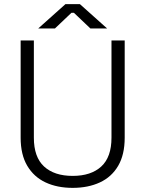

<svg xmlns="http://www.w3.org/2000/svg" viewBox="-20 -896 704 930"><path d="M80 -229V-700H144V-229Q144 -135 193.5 -89.5Q243 -44 332 -44Q421 -44 470.5 -89.5Q520 -135 520 -229V-700H584V-229Q584 -147 552.5 -93Q521 -39 464 -12.5Q407 14 332 14Q257 14 200.5 -12.5Q144 -39 112 -93Q80 -147 80 -229ZM165 -758 297 -876H367L499 -758H418L338 -834H326L246 -758Z"/></svg>

Font: Space 7353
Style: Regular
Weight: 400
Designer: Christine Claussen + Ruben Lyon  (Space 7353)
Version: Version 1.000;FEAKit 1.0